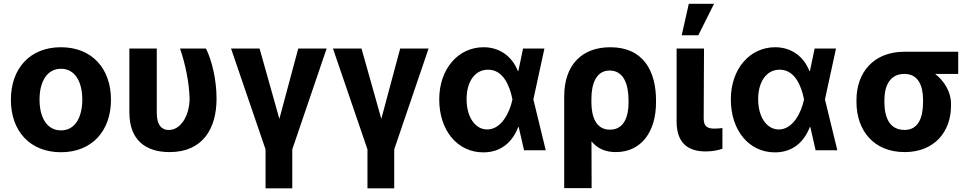

<svg xmlns="http://www.w3.org/2000/svg" viewBox="-20 -806 5223 1030"><path d="M306.8 10.7C472.3 10.7 575.3 -102.6 575.3 -270.6C575.3 -439.6 472.3 -552.6 306.8 -552.6C141.3 -552.6 38.4 -439.6 38.4 -270.6C38.4 -102.6 141.3 10.7 306.8 10.7ZM192.1 -271.7C192.1 -366.8 231.2 -437.1 307.5 -437.1C382.5 -437.1 421.5 -366.8 421.5 -271.7C421.5 -176.5 382.5 -106.5 307.5 -106.5C231.2 -106.5 192.1 -176.5 192.1 -271.7Z M674 -545.5V-203.1C674 -55.8 759.9 9.9 889.6 9.9C1067.8 9.9 1141.7 -115.8 1141.7 -277C1141.7 -380.7 1115.4 -485.8 1084.9 -545.5H945.7C974.1 -464.5 994.7 -364 997.2 -277C996.8 -192.5 954.2 -108.7 884.9 -108.7C850.9 -108.7 820.7 -131 821 -201.7V-545.5Z M1219.5 -545.5 1404.5 -4.6V204.5H1547.9V-4.6L1732.2 -545.5H1579.9L1478.7 -168.3L1372.5 -545.5Z M1766.3 -545.5 1951.3 -4.6V204.5H2094.8V-4.6L2279.1 -545.5H2126.8L2025.6 -168.3L1919.4 -545.5Z M2571.4 11.4C2670.1 12.1 2730.5 -46.9 2759.9 -124.3H2762.8L2791.2 0H2907.7L2841.3 -272.7L2900.6 -545.5H2785.9L2760.7 -424.7H2758.2C2727.6 -502.5 2661.9 -552.6 2573.9 -552.6C2440 -552.6 2336.3 -438.6 2336.3 -272.7C2336.3 -105.8 2433.9 10.7 2571.4 11.4ZM2483 -273.8C2483 -366.1 2526.3 -432.2 2598.4 -432.2C2679.3 -432.2 2714.5 -345.9 2728.7 -274.1L2729 -272.7L2728.7 -271.3C2714.5 -202.8 2669.7 -111.5 2593.8 -111.5C2527.7 -111.5 2483 -180 2483 -273.8Z M3006.7 -288.4V203.1H3153.8L3153.1 -47.9C3183.2 -11 3224.8 9.9 3283.7 9.9C3418.3 9.9 3499.3 -96.6 3499.3 -257.1V-267C3499.3 -422.6 3432.9 -552.6 3254.3 -552.6C3103 -552.6 3006.7 -459.5 3006.7 -288.4ZM3152.7 -274.5C3152.3 -357.2 3179 -427.6 3250 -427.6C3326 -427.6 3351.9 -353.7 3351.9 -267V-257.1C3352.3 -185.4 3330.3 -110.4 3252.1 -110.4C3173.3 -110.4 3153.8 -186.4 3152.7 -251.8Z M3609.7 -545.5V-152.7C3610.4 -39.1 3670.1 6.4 3765.6 6.4C3799.4 6.4 3830.6 0.7 3855.5 -7.8V-119C3844.5 -117.9 3831.3 -116.1 3812.5 -116.1C3775.2 -116.1 3755.3 -127.1 3755 -170.8L3756.7 -545.5ZM3637.1 -616.8H3726.2L3810.4 -785.5H3675.1Z M4135.7 11.4C4234.4 12.1 4294.7 -46.9 4324.2 -124.3H4327.1L4355.5 0H4471.9L4405.5 -272.7L4464.8 -545.5H4350.1L4324.9 -424.7H4322.4C4291.9 -502.5 4226.2 -552.6 4138.1 -552.6C4004.3 -552.6 3900.6 -438.6 3900.6 -272.7C3900.6 -105.8 3998.2 10.7 4135.7 11.4ZM4047.2 -273.8C4047.2 -366.1 4090.6 -432.2 4162.6 -432.2C4243.6 -432.2 4278.8 -345.9 4293 -274.1L4293.3 -272.7L4293 -271.3C4278.8 -202.8 4234 -111.5 4158 -111.5C4092 -111.5 4047.2 -180 4047.2 -273.8Z M4574.6 -269.9V-258.5C4574.9 -105.8 4667.3 9.9 4833.1 9.9C4991.8 9.9 5082 -98.7 5081.7 -238.6V-248.6C5082 -313.2 5045.5 -371.4 4996.8 -409.4H5120.4V-528.4H4831.7C4666.2 -528.4 4574.9 -416.9 4574.6 -269.9ZM4724.4 -258.5V-269.9C4724.8 -345.2 4753.2 -409.4 4831.7 -409.4C4907 -409.4 4931.8 -345.2 4931.8 -269.9V-258.5C4931.8 -175.8 4907 -109 4833.1 -109C4751.4 -109 4724.8 -175.8 4724.4 -258.5Z"/></svg>

Font: Magic Ui Pro
Style: Bold
Weight: 700
Designer: Stefan Endress, Andreas Faust
Version: Version 1.000;FEAKit 1.0